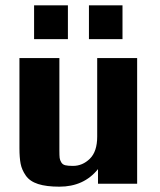

<svg xmlns="http://www.w3.org/2000/svg" viewBox="-20 -690 601 721"><path d="M314 -543V-670H440V-543ZM108 -543V-670H235V-543ZM53 -134V-472H203V-125Q203 -105 204 -97Q205 -89 210 -80.5Q215 -72 225 -69.5Q235 -67 254 -67Q290 -67 317.5 -94Q345 -121 345 -177V-472H495V0H348V-55Q295 11 203 11Q154 11 123 1Q92 -9 77 -30.5Q62 -52 57.5 -75Q53 -98 53 -134Z"/></svg>

Font: Coval
Style: Black
Weight: 1000
Foundry: Context Ltd
Version: Version 001.000